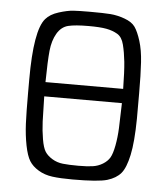

<svg xmlns="http://www.w3.org/2000/svg" viewBox="-48 -662 621 714"><g transform="rotate(5 262.5 -305.5)"><path d="M56.2 -297.9V-348.1Q56.2 -532.2 95.2 -577.1Q111.3 -596.2 143.1 -606.2Q174.8 -616.2 197.5 -617.7Q220.2 -619.1 256.8 -619.1H261.2Q310.1 -619.1 335.9 -617.2Q361.8 -615.2 389.4 -605.2Q417 -595.2 429 -578.1Q440.9 -561 451.4 -527.6Q461.9 -494.1 464.8 -448.5Q467.8 -402.8 467.8 -333V-237.8Q466.8 -150.9 456.3 -102.1Q445.8 -53.2 428.5 -32.7Q411.1 -12.2 378.2 -2.2Q345.2 7.8 249 7.8Q203.1 7.8 173.6 3.9Q144 0 121.1 -13.9Q98.1 -27.8 86.7 -46.4Q75.2 -64.9 67.6 -103Q60.1 -141.1 58.1 -183.6Q56.2 -226.1 56.2 -297.9ZM117.2 -291Q118.2 -231 119.6 -197Q121.1 -163.1 126.5 -131.6Q131.8 -100.1 140.9 -85.9Q149.9 -71.8 168 -60.8Q186 -49.8 208 -47.4Q230 -44.9 266.1 -44.9Q299.3 -44.9 319.6 -47.9Q339.8 -50.8 356.9 -61.3Q374 -71.8 382.6 -86.4Q391.1 -101.1 397 -132.1Q402.8 -163.1 404.3 -197.5Q405.8 -231.9 407.2 -291ZM117.2 -344.2H407.2Q406.2 -410.2 402.6 -445.1Q398.9 -480 391.8 -508.1Q384.8 -536.1 366.9 -546.6Q349.1 -557.1 325.4 -561.5Q301.8 -565.9 258.8 -565.9Q209 -565.9 183.1 -559.6Q157.2 -553.2 141.6 -526.6Q126 -500 122.1 -461.7Q118.2 -423.3 117.2 -344.2Z"/></g></svg>

Font: CMU Typewriter Text
Style: Light
Weight: 200
Version: Version 0.7.0